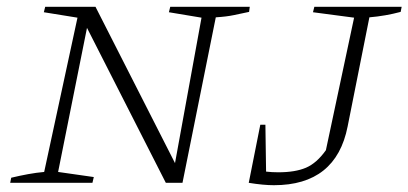

<svg xmlns="http://www.w3.org/2000/svg" viewBox="-20 -538 1202 565"><path d="M481 -518H715L713 -503Q689 -498 668 -493.5Q647 -489 615 -487L517 0H468L236 -456L151 -32L256 -17L252 0H10L13 -15Q38 -21 62.5 -25.5Q87 -30 110 -32L208 -486L109 -502L113 -518H261L495 -58L573 -486L477 -502ZM712 0 746 -171H761L763 -33Q780 -31 799 -31Q849 -31 880.5 -44.5Q912 -58 939 -96L1022 -486L901 -502L905 -518H1162L1159 -503Q1114 -491 1067 -487L1003 -166Q969 7 786 7Q755 7 712 0Z"/></svg>

Font: Piazzolla SC ExtraLight
Style: Italic
Weight: 200
Italic angle: -11.3°
Designer: Juan Pablo del Peral
Foundry: Huerta Tipografica
Version: Version 1.330